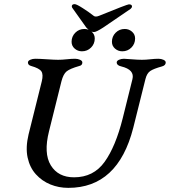

<svg xmlns="http://www.w3.org/2000/svg" viewBox="-20 -888 821 928"><path d="M603 -867Q618 -867 618 -857Q618 -851 611 -845L479 -755Q445 -733 434 -733Q417 -733 397 -755L333 -845Q327 -852 327 -857Q327 -868 341 -868Q350 -868 381 -848Q412 -828 432 -812Q441 -804 460 -812Q595 -867 603 -867ZM388 -748Q408 -748 423 -735Q438 -722 438 -702Q438 -676 420 -658Q402 -640 376 -640Q356 -640 341 -653Q326 -666 326 -686Q326 -712 344 -730Q362 -748 388 -748ZM583 -748Q603 -748 618 -735Q633 -722 633 -702Q633 -676 615 -658Q597 -640 571 -640Q551 -640 536 -653Q521 -666 521 -686Q521 -712 539 -730Q557 -748 583 -748ZM566 -567Q544 -572 544 -586Q544 -594 555 -599Q566 -604 579 -604Q586 -604 616 -601.5Q646 -599 666 -599Q684 -599 706.5 -601.5Q729 -604 746 -604Q759 -604 770 -599Q781 -594 781 -586Q781 -572 763 -567Q723 -556 706.5 -545Q690 -534 683 -506L624 -270Q550 20 310 20Q264 20 223.5 3.5Q183 -13 153.5 -45.5Q124 -78 113.5 -126.5Q103 -175 118 -238L182 -495Q190 -528 180 -543Q170 -558 131 -569Q115 -573 115 -586Q115 -594 126 -599Q137 -604 150 -604Q170 -604 206.5 -601.5Q243 -599 261 -599Q279 -599 302.5 -601.5Q326 -604 343 -604Q356 -604 367 -599Q378 -594 378 -586Q378 -572 363 -569Q318 -556 302 -543Q286 -530 277 -495L217 -254Q190 -147 225.5 -89Q261 -31 338 -31Q432 -31 485.5 -105.5Q539 -180 573 -316L620 -505Q632 -551 566 -567Z"/></svg>

Font: EB Garamond 08
Style: Italic
Weight: 400
Italic angle: -14°
Version: Version 0.016